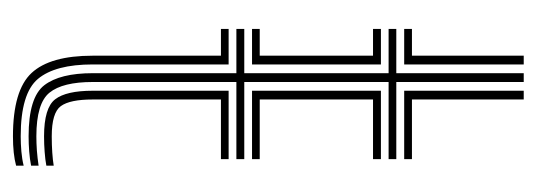

<svg xmlns="http://www.w3.org/2000/svg" viewBox="-282 -528 817 292"><g transform="rotate(90 126.0 -381.5)"><path d="M23.5 -588.2V-600H64.2V-770H77.5V-588.2ZM117.5 -588.2V-770H130.8V-600H221.5V-588.2ZM186.8 -17Q127.5 -17 109.1 -40.9Q90.8 -64.8 90.8 -114.5V-333H23.5V-345H90.8V-564.5H23.5V-576.2H90.8V-770H104.2V-576.2H221.5V-564.5H104.2V-345H221.5V-333H104.2V-114.5Q104.2 -68.8 120.4 -48.8Q136.5 -28.8 186.8 -28.8Q197.2 -28.8 208.6 -29.6Q220 -30.5 231.5 -32.2V-20.8Q221.5 -18.8 209.9 -17.9Q198.2 -17 186.8 -17ZM117.5 -356.8V-552.8H221.5V-540.8H130.8V-368.5H221.5V-356.8ZM77.5 -356.8H23.5V-368.5H64.2V-540.8H23.5V-552.8H77.5ZM186.8 6.8Q116.8 6.8 90.5 -21.5Q64.2 -49.8 64.2 -114.5V-309.5H23.5V-321.2H77.5V-114.5Q77.5 -57.5 99.5 -31.2Q121.5 -5 186.8 -5Q198.2 -5 209.9 -6Q221.5 -7 231.5 -9.5V2Q213.8 6.8 186.8 6.8ZM186.8 -40.5Q143.5 -40.5 130.5 -57.4Q117.5 -74.2 117.5 -114.5V-321.2H221.5V-309.5H130.8V-114.5Q130.8 -79.8 140.9 -66Q151 -52.2 186.8 -52.2Q200 -52.2 211.6 -53Q223.2 -53.8 231.5 -55.2V-44Q222 -42.2 210.5 -41.4Q199 -40.5 186.8 -40.5Z"/></g></svg>

Font: Big Shoulders Inline Display Thin
Style: Regular
Weight: 400
Version: Version 2.002